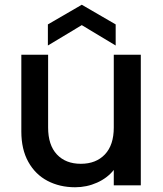

<svg xmlns="http://www.w3.org/2000/svg" viewBox="-20 -782 689 810"><path d="M574 -551V0H460V-65Q433 -31 389.5 -11.5Q346 8 297 8Q232 8 180.5 -19Q129 -46 99.5 -99Q70 -152 70 -227V-551H183V-244Q183 -170 220 -130.5Q257 -91 321 -91Q385 -91 422.5 -130.5Q460 -170 460 -244V-551ZM325 -676 182 -590V-679L325 -762L468 -679V-590Z"/></svg>

Font: Poppins Cyr Med
Style: Regular
Weight: 500
Designer: Ninad Kale (Devanagari), Jonny Pinhorn (Latin)
Foundry: Indian Type Foundry
Version: 4.004